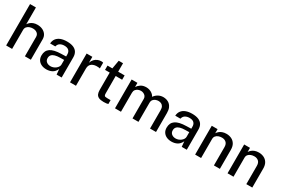

<svg xmlns="http://www.w3.org/2000/svg" viewBox="89 -1858 4375 2984"><g transform="rotate(30 2277.0 -366.5)"><path d="M72.5 0V-743H178V-441.5Q190.5 -462 211.8 -480.5Q233 -499 263.8 -510.8Q294.5 -522.5 335.5 -522.5Q386 -522.5 426.8 -503.8Q467.5 -485 491.8 -449.8Q516 -414.5 516 -366V0H409V-346.5Q409 -390 379 -413.5Q349 -437 302 -437Q270.5 -437 242.2 -426.2Q214 -415.5 196.8 -394.2Q179.5 -373 179.5 -341V0Z M796.5 10Q746.5 10 707.8 -8Q669 -26 647 -60Q625 -94 625 -142Q625 -228 686 -270.5Q747 -313 880.5 -315.5L965.5 -318V-355.5Q965.5 -400 939 -425.5Q912.5 -451 857.5 -450.5Q816 -450.5 783.8 -431.5Q751.5 -412.5 741.5 -369H648.5Q651.5 -420.5 678.2 -455.8Q705 -491 752 -509Q799 -527 862.5 -527Q933 -527 978.5 -507.8Q1024 -488.5 1046.2 -451.5Q1068.5 -414.5 1068.5 -361.5V0H978L969.5 -95Q940.5 -35.5 896.2 -12.8Q852 10 796.5 10ZM830 -64.5Q854.5 -64.5 878.5 -73.2Q902.5 -82 922 -97.2Q941.5 -112.5 953.2 -131.5Q965 -150.5 965.5 -170.5V-256L895.5 -254.5Q842 -254 804.8 -243.5Q767.5 -233 747.8 -211Q728 -189 728 -152.5Q728 -111 757 -87.8Q786 -64.5 830 -64.5Z M1218.5 0V-517H1321V-411Q1334 -449 1357.2 -474.8Q1380.5 -500.5 1411.5 -513.8Q1442.5 -527 1477 -527Q1487.5 -527 1497 -525.8Q1506.5 -524.5 1512 -521.5V-418.5Q1505.5 -421.5 1495.2 -422.5Q1485 -423.5 1477.5 -424Q1443.5 -426.5 1415.5 -420.5Q1387.5 -414.5 1367.2 -400.5Q1347 -386.5 1336.2 -364Q1325.5 -341.5 1325.5 -311V0Z M1900 -440H1784L1784.5 -131.5Q1784.5 -106 1789.8 -94.2Q1795 -82.5 1807.8 -79.2Q1820.5 -76 1842.5 -76H1903V-6.5Q1893 -2.5 1873.2 0.5Q1853.5 3.5 1822.5 3.5Q1765 3.5 1733.2 -12Q1701.5 -27.5 1689.2 -56.8Q1677 -86 1677 -127.5V-440H1593V-517H1680L1706.5 -669H1784V-517.5H1900Z M2026 0V-517H2130V-442.5Q2152 -476.5 2190 -501.8Q2228 -527 2288 -527Q2316 -527 2344.8 -517.5Q2373.5 -508 2397.8 -489.2Q2422 -470.5 2436 -443Q2460.5 -480 2501.5 -503.5Q2542.5 -527 2593.5 -527Q2621 -527 2650.5 -518.2Q2680 -509.5 2705.2 -488.8Q2730.5 -468 2746.2 -431.5Q2762 -395 2762 -339V0H2654.5V-327.5Q2654.5 -370 2640.2 -394Q2626 -418 2603.2 -427.8Q2580.5 -437.5 2555 -437.5Q2532 -437.5 2507 -428.5Q2482 -419.5 2464.5 -398.5Q2447 -377.5 2447 -341.5V0H2340V-350.5Q2340 -379 2324.8 -398.5Q2309.5 -418 2286.8 -427.8Q2264 -437.5 2241.5 -437.5Q2216.5 -437.5 2191.5 -427.5Q2166.5 -417.5 2149.8 -396.2Q2133 -375 2133 -341.5V0Z M3042 10Q2992 10 2953.2 -8Q2914.5 -26 2892.5 -60Q2870.5 -94 2870.5 -142Q2870.5 -228 2931.5 -270.5Q2992.5 -313 3126 -315.5L3211 -318V-355.5Q3211 -400 3184.5 -425.5Q3158 -451 3103 -450.5Q3061.5 -450.5 3029.2 -431.5Q2997 -412.5 2987 -369H2894Q2897 -420.5 2923.8 -455.8Q2950.5 -491 2997.5 -509Q3044.5 -527 3108 -527Q3178.5 -527 3224 -507.8Q3269.5 -488.5 3291.8 -451.5Q3314 -414.5 3314 -361.5V0H3223.5L3215 -95Q3186 -35.5 3141.8 -12.8Q3097.5 10 3042 10ZM3075.5 -64.5Q3100 -64.5 3124 -73.2Q3148 -82 3167.5 -97.2Q3187 -112.5 3198.8 -131.5Q3210.5 -150.5 3211 -170.5V-256L3141 -254.5Q3087.5 -254 3050.2 -243.5Q3013 -233 2993.2 -211Q2973.5 -189 2973.5 -152.5Q2973.5 -111 3002.5 -87.8Q3031.5 -64.5 3075.5 -64.5Z M3464 0V-517H3568.5V-442.5Q3581 -463.5 3602.2 -482Q3623.5 -500.5 3654.8 -512Q3686 -523.5 3727 -523.5Q3775.5 -523.5 3816.8 -504.2Q3858 -485 3883 -444.2Q3908 -403.5 3908 -339V0H3801V-327.5Q3801 -383 3771.2 -410Q3741.5 -437 3694.5 -437Q3663 -437 3634.5 -426.5Q3606 -416 3588.5 -394.8Q3571 -373.5 3571 -341.5V0Z M4045.5 0V-517H4150V-442.5Q4162.5 -463.5 4183.8 -482Q4205 -500.5 4236.2 -512Q4267.5 -523.5 4308.5 -523.5Q4357 -523.5 4398.2 -504.2Q4439.5 -485 4464.5 -444.2Q4489.5 -403.5 4489.5 -339V0H4382.5V-327.5Q4382.5 -383 4352.8 -410Q4323 -437 4276 -437Q4244.5 -437 4216 -426.5Q4187.5 -416 4170 -394.8Q4152.5 -373.5 4152.5 -341.5V0Z"/></g></svg>

Font: Public Sans Medium
Style: Regular
Weight: 500
Designer: The Public Sans Project Authors: Dan O. Williams and USWDS (Libre Franklin designed by Pablo Impallari and Rodrigo Fuenz
Version: Version 1.007